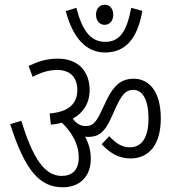

<svg xmlns="http://www.w3.org/2000/svg" viewBox="-20 -880 743 812"><path d="M386 -818C386 -791 403 -775 422 -775C443 -775 459 -791 459 -818C459 -843 444 -860 423 -860C402 -860 386 -844 386 -818ZM582 -834 535 -847C517 -753 490 -703 425 -703C361 -703 327 -754 303 -847L258 -833C289 -717 346 -658 424 -658C508 -658 561 -713 582 -834ZM364 -209C364 -243 355 -274 340 -302C345 -301 349 -301 354 -301C398 -301 423 -323 447 -375L473 -432C496 -480 512 -500 544 -500C581 -500 608 -461 608 -379C608 -294 577 -257 529 -257C495 -257 469 -275 442 -304L410 -270C446 -232 482 -210 532 -210C611 -210 660 -269 660 -379C660 -503 603 -547 546 -547C492 -547 462 -519 432 -459L402 -396C384 -361 370 -347 344 -347C319 -347 306 -356 287 -378C332 -402 359 -443 359 -499C359 -580 309 -632 225 -632C177 -632 141 -620 101 -601L118 -555C154 -574 186 -584 222 -584C276 -584 307 -554 307 -499C307 -442 271 -407 190 -400L195 -353C212 -354 227 -357 242 -361C282 -322 313 -273 313 -214C313 -160 284 -136 241 -136C167 -136 118 -214 70 -369L23 -355C86 -159 147 -88 246 -88C311 -88 364 -127 364 -209Z"/></svg>

Font: Noto Sans Devanagari Condensed Light
Style: Regular
Weight: 300
Width: 3
Designer: Jelle Bosma - Monotype Design Team
Foundry: Monotype Imaging Inc.
Version: Version 2.004